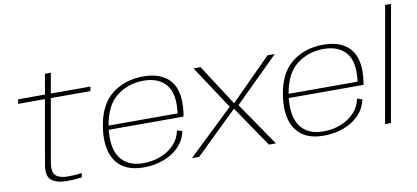

<svg xmlns="http://www.w3.org/2000/svg" viewBox="-72 -1032 2790 1284"><g transform="rotate(-10 1323.5 -390.0)"><path d="M290 5.5Q224 5.5 188 -22.5Q152 -50.5 166 -129.5L241.5 -559.5H59.5L64.5 -589.5H247L271 -726.5H311L287 -589.5H555.5L550 -559.5H281.5L208 -141Q195.5 -71.5 221.2 -47.5Q247 -23.5 304.5 -23.5Q349.5 -23.5 398 -29.5L393 -0.5Q340.5 5.5 290 5.5Z M814 5Q686 5 628 -74Q570 -153 589 -297Q609.5 -452 698.2 -523.5Q787 -595 914.5 -595Q1039 -595 1098.8 -523.5Q1158.5 -452 1137 -300.5Q1135.5 -289.5 1133.5 -283.5H626Q613 -160.5 659.5 -94Q709 -23.5 817 -23.5Q880 -23.5 934.8 -45Q989.5 -66.5 1027 -106.2Q1064.5 -146 1075 -200.5L1109.5 -189.5Q1096.5 -128 1054 -84.5Q1011.5 -41 949 -18Q886.5 5 814 5ZM630 -311.5H1098.5Q1115.5 -443 1065.5 -504Q1014.5 -566.5 912 -566.5Q805.5 -566.5 726.5 -504Q651.5 -444 630 -311.5Z M1141 0 1449.5 -295 1255.5 -589.5H1303.5L1482.5 -312.5L1758 -589.5H1807.5L1509 -295L1711.5 0H1663.5L1475.5 -277L1190 0Z M2036.5 5Q1908.5 5 1850.5 -74Q1792.5 -153 1811.5 -297Q1832 -452 1920.8 -523.5Q2009.5 -595 2137 -595Q2261.5 -595 2321.2 -523.5Q2381 -452 2359.5 -300.5Q2358 -289.5 2356 -283.5H1848.5Q1835.5 -160.5 1882 -94Q1931.5 -23.5 2039.5 -23.5Q2102.5 -23.5 2157.2 -45Q2212 -66.5 2249.5 -106.2Q2287 -146 2297.5 -200.5L2332 -189.5Q2319 -128 2276.5 -84.5Q2234 -41 2171.5 -18Q2109 5 2036.5 5ZM1852.5 -311.5H2321Q2338 -443 2288 -504Q2237 -566.5 2134.5 -566.5Q2028 -566.5 1949 -504Q1874 -444 1852.5 -311.5Z M2452.5 0 2591.5 -785H2631.5L2492.5 0Z"/></g></svg>

Font: Anybody ExtraExpanded ExtraLight
Style: Italic
Weight: 200
Width: 8
Italic angle: -10°
Designer: Tyler Finck
Foundry: Etcetera Type Company
Version: Version 1.010; ttfautohint (v1.8.3) -l 8 -r 50 -G 200 -x 14 